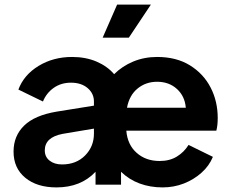

<svg xmlns="http://www.w3.org/2000/svg" viewBox="-20 -804 1007 836"><path d="M226 12Q332 12 396 -56V0H507V-56Q542 -22 588 -5Q634 12 688 12Q737 12 780.5 -5Q824 -22 857.5 -52Q891 -82 907 -121L801 -173Q782 -142 750.5 -122.5Q719 -103 675 -103Q615 -103 575 -138.5Q535 -174 530 -235H922Q928 -258 928 -290Q928 -363 897 -423Q866 -483 807 -519.5Q748 -556 664 -556Q608 -556 560 -536Q512 -516 477 -481Q447 -516 400 -536Q353 -556 294 -556Q212 -556 148 -517Q84 -478 60 -414L167 -362Q182 -399 214 -421.5Q246 -444 289 -444Q334 -444 361.5 -420.5Q389 -397 389 -362V-344L227 -318Q131 -302 85 -257Q39 -212 39 -144Q39 -72 90 -30Q141 12 226 12ZM533 -335Q543 -389 579 -418.5Q615 -448 664 -448Q716 -448 750.5 -416.5Q785 -385 789 -335ZM250 -88Q217 -88 196 -104.5Q175 -121 175 -149Q175 -206 252 -221L389 -244V-222Q389 -166 350.5 -127Q312 -88 250 -88ZM427 -640H541L637 -784H490Z"/></svg>

Font: Plus Jakarta Sans
Style: Bold
Weight: 700
Designer: Gumpita Rahayu
Foundry: Tokotype
Version: Version 2.004; ttfautohint (v1.8.3)